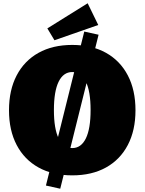

<svg xmlns="http://www.w3.org/2000/svg" viewBox="-20 -1069 893 1186"><path d="M426.3 14.2Q305.7 14.2 218 -34.4Q130.4 -83 83 -173.3Q35.6 -263.7 35.6 -387.7Q35.6 -512.7 83 -603.3Q130.4 -693.8 218 -742.7Q305.7 -791.5 426.3 -791.5Q547.4 -791.5 634.8 -742.7Q722.2 -693.8 769.5 -603.3Q816.9 -512.7 816.9 -387.7Q816.9 -263.7 769.5 -173.3Q722.2 -83 634.8 -34.4Q547.4 14.2 426.3 14.2ZM426.3 -154.3Q481 -154.3 510.3 -213.9Q539.6 -273.4 539.6 -389.2Q539.6 -504.9 510.3 -564.5Q481 -624 426.3 -624Q371.6 -624 342.3 -564.5Q313 -504.9 313 -389.2Q313 -273.4 342.3 -213.9Q371.6 -154.3 426.3 -154.3ZM352.1 96.7 263.7 77.1 500.5 -874 588.9 -854.5ZM316.4 -820.3 272.5 -893.6 521.5 -1048.8 586.9 -914.6Z"/></svg>

Font: Bevan
Style: Regular
Weight: 400
Designer: Vernon Adams
Foundry: Vernon Adams
Version: Version 2.100; ttfautohint (v1.8.3)